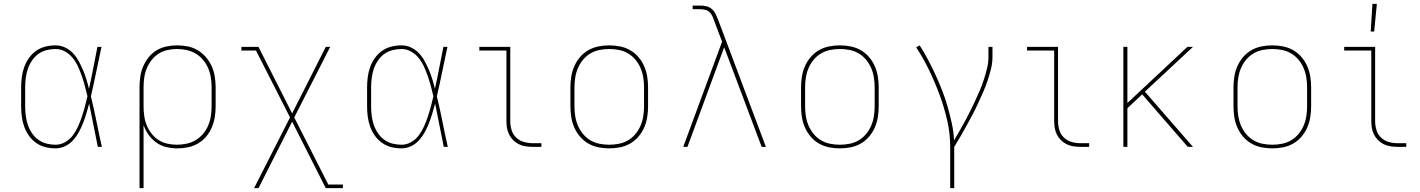

<svg xmlns="http://www.w3.org/2000/svg" viewBox="-20 -764 7390 999"><path d="M269 8Q242 8 216 1.5Q190 -5 168 -20.5Q146 -36 130.5 -58Q115 -80 106 -105Q97 -130 93.5 -156.5Q90 -183 90 -210V-310Q90 -337 93.5 -363.5Q97 -390 106 -415Q115 -440 130.5 -462Q146 -484 168 -499.5Q190 -515 216 -521.5Q242 -528 269 -528Q295 -528 318.5 -517Q342 -506 359.5 -487.5Q377 -469 389.5 -446Q402 -423 412 -399.5Q422 -376 429.5 -351.5Q437 -327 443 -302Q455 -356 465.5 -411Q476 -466 487 -520H508Q494 -456 481 -391.5Q468 -327 453 -263Q469 -198 482 -132Q495 -66 510 0H489Q477 -56 466.5 -112Q456 -168 444 -225Q437 -199 429.5 -174Q422 -149 412.5 -124.5Q403 -100 390.5 -77Q378 -54 360.5 -34.5Q343 -15 319 -3.5Q295 8 269 8ZM269 -11Q296 -11 320 -25Q344 -39 360 -61Q376 -83 387 -108Q398 -133 406.5 -158.5Q415 -184 422 -210.5Q429 -237 435 -263Q429 -289 422 -315Q415 -341 406.5 -366Q398 -391 387 -415.5Q376 -440 359.5 -461Q343 -482 319.5 -495.5Q296 -509 269 -509Q245 -509 221.5 -503Q198 -497 178.5 -482.5Q159 -468 145.5 -447.5Q132 -427 124.5 -404.5Q117 -382 114 -358Q111 -334 111 -310V-210Q111 -186 114 -162Q117 -138 124.5 -115.5Q132 -93 145.5 -72.5Q159 -52 178.5 -37.5Q198 -23 221.5 -17Q245 -11 269 -11Z M706 215V-310Q706 -338 710 -365.5Q714 -393 725 -418.5Q736 -444 753.5 -466Q771 -488 794.5 -502Q818 -516 845.5 -522Q873 -528 901 -528Q929 -528 957 -522.5Q985 -517 1009 -502.5Q1033 -488 1051.5 -466.5Q1070 -445 1081.5 -419.5Q1093 -394 1097.5 -366Q1102 -338 1102 -310V-210Q1102 -182 1097.5 -154.5Q1093 -127 1082 -101Q1071 -75 1053 -53.5Q1035 -32 1011 -18Q987 -4 959.5 2Q932 8 904 8Q875 8 846.5 1.5Q818 -5 794.5 -21.5Q771 -38 754 -61.5Q737 -85 727 -113V215ZM901 -11Q926 -11 951.5 -16.5Q977 -22 998.5 -35Q1020 -48 1036.5 -67.5Q1053 -87 1063 -110.5Q1073 -134 1077 -159.5Q1081 -185 1081 -210V-310Q1081 -335 1077 -360.5Q1073 -386 1063 -409.5Q1053 -433 1036.5 -452.5Q1020 -472 998.5 -485Q977 -498 951.5 -503.5Q926 -509 901 -509Q876 -509 851 -503.5Q826 -498 805 -484.5Q784 -471 768.5 -451Q753 -431 743.5 -408Q734 -385 730.5 -360Q727 -335 727 -310V-210Q727 -185 730.5 -160Q734 -135 743.5 -112Q753 -89 768.5 -69Q784 -49 805 -35.5Q826 -22 851 -16.5Q876 -11 901 -11Z M1302 215 1489 -153 1312 -501H1236V-520H1325L1500 -174L1675 -520H1698L1511 -153L1688 196H1764V215H1675L1500 -131L1325 215Z M2069 8Q2042 8 2016 1.5Q1990 -5 1968 -20.5Q1946 -36 1930.5 -58Q1915 -80 1906 -105Q1897 -130 1893.5 -156.5Q1890 -183 1890 -210V-310Q1890 -337 1893.5 -363.5Q1897 -390 1906 -415Q1915 -440 1930.5 -462Q1946 -484 1968 -499.5Q1990 -515 2016 -521.5Q2042 -528 2069 -528Q2095 -528 2118.5 -517Q2142 -506 2159.5 -487.5Q2177 -469 2189.5 -446Q2202 -423 2212 -399.5Q2222 -376 2229.5 -351.5Q2237 -327 2243 -302Q2255 -356 2265.5 -411Q2276 -466 2287 -520H2308Q2294 -456 2281 -391.5Q2268 -327 2253 -263Q2269 -198 2282 -132Q2295 -66 2310 0H2289Q2277 -56 2266.5 -112Q2256 -168 2244 -225Q2237 -199 2229.5 -174Q2222 -149 2212.5 -124.5Q2203 -100 2190.5 -77Q2178 -54 2160.5 -34.5Q2143 -15 2119 -3.5Q2095 8 2069 8ZM2069 -11Q2096 -11 2120 -25Q2144 -39 2160 -61Q2176 -83 2187 -108Q2198 -133 2206.5 -158.5Q2215 -184 2222 -210.5Q2229 -237 2235 -263Q2229 -289 2222 -315Q2215 -341 2206.5 -366Q2198 -391 2187 -415.5Q2176 -440 2159.5 -461Q2143 -482 2119.5 -495.5Q2096 -509 2069 -509Q2045 -509 2021.5 -503Q1998 -497 1978.5 -482.5Q1959 -468 1945.5 -447.5Q1932 -427 1924.5 -404.5Q1917 -382 1914 -358Q1911 -334 1911 -310V-210Q1911 -186 1914 -162Q1917 -138 1924.5 -115.5Q1932 -93 1945.5 -72.5Q1959 -52 1978.5 -37.5Q1998 -23 2021.5 -17Q2045 -11 2069 -11Z M2749 0Q2731 0 2713 -3Q2695 -6 2679 -14Q2663 -22 2650 -35Q2637 -48 2629 -64Q2621 -80 2618 -98Q2615 -116 2615 -134V-501H2474V-520H2635V-134Q2635 -111 2641.5 -88.5Q2648 -66 2664.5 -49.5Q2681 -33 2703.5 -26Q2726 -19 2749 -19H2797V0Z M3150 8Q3122 8 3094 2.5Q3066 -3 3041.5 -17Q3017 -31 2998.5 -52.5Q2980 -74 2968.5 -100Q2957 -126 2952.5 -154Q2948 -182 2948 -210V-310Q2948 -338 2952.5 -366Q2957 -394 2968.5 -420Q2980 -446 2998.5 -467.5Q3017 -489 3041.5 -503Q3066 -517 3094 -522.5Q3122 -528 3150 -528Q3178 -528 3206 -522.5Q3234 -517 3258.5 -503Q3283 -489 3301.5 -467.5Q3320 -446 3331.5 -420Q3343 -394 3347.5 -366Q3352 -338 3352 -310V-210Q3352 -182 3347.5 -154Q3343 -126 3331.5 -100Q3320 -74 3301.5 -52.5Q3283 -31 3258.5 -17Q3234 -3 3206 2.5Q3178 8 3150 8ZM3150 -11Q3175 -11 3200.5 -16Q3226 -21 3248 -34Q3270 -47 3286.5 -67Q3303 -87 3313 -110.5Q3323 -134 3327 -159.5Q3331 -185 3331 -210V-310Q3331 -335 3327 -360.5Q3323 -386 3313 -409.5Q3303 -433 3286.5 -453Q3270 -473 3248 -486Q3226 -499 3200.5 -504Q3175 -509 3150 -509Q3125 -509 3099.5 -504Q3074 -499 3052 -486Q3030 -473 3013.5 -453Q2997 -433 2987 -409.5Q2977 -386 2973 -360.5Q2969 -335 2969 -310V-210Q2969 -185 2973 -159.5Q2977 -134 2987 -110.5Q2997 -87 3013.5 -67Q3030 -47 3052 -34Q3074 -21 3099.5 -16Q3125 -11 3150 -11Z M3535 0 3737 -547 3697 -653Q3693 -666 3687.5 -678Q3682 -690 3673 -699.5Q3664 -709 3651 -712.5Q3638 -716 3625 -716H3584V-735H3625Q3641 -735 3657 -731Q3673 -727 3685 -716Q3697 -705 3704 -690Q3711 -675 3717 -660L3965 0H3943L3748 -518L3557 0Z M4350 8Q4322 8 4294 2.5Q4266 -3 4241.5 -17Q4217 -31 4198.5 -52.5Q4180 -74 4168.5 -100Q4157 -126 4152.5 -154Q4148 -182 4148 -210V-310Q4148 -338 4152.5 -366Q4157 -394 4168.5 -420Q4180 -446 4198.5 -467.5Q4217 -489 4241.5 -503Q4266 -517 4294 -522.5Q4322 -528 4350 -528Q4378 -528 4406 -522.5Q4434 -517 4458.5 -503Q4483 -489 4501.5 -467.5Q4520 -446 4531.5 -420Q4543 -394 4547.5 -366Q4552 -338 4552 -310V-210Q4552 -182 4547.5 -154Q4543 -126 4531.5 -100Q4520 -74 4501.5 -52.5Q4483 -31 4458.5 -17Q4434 -3 4406 2.5Q4378 8 4350 8ZM4350 -11Q4375 -11 4400.5 -16Q4426 -21 4448 -34Q4470 -47 4486.5 -67Q4503 -87 4513 -110.5Q4523 -134 4527 -159.5Q4531 -185 4531 -210V-310Q4531 -335 4527 -360.5Q4523 -386 4513 -409.5Q4503 -433 4486.5 -453Q4470 -473 4448 -486Q4426 -499 4400.5 -504Q4375 -509 4350 -509Q4325 -509 4299.5 -504Q4274 -499 4252 -486Q4230 -473 4213.5 -453Q4197 -433 4187 -409.5Q4177 -386 4173 -360.5Q4169 -335 4169 -310V-210Q4169 -185 4173 -159.5Q4177 -134 4187 -110.5Q4197 -87 4213.5 -67Q4230 -47 4252 -34Q4274 -21 4299.5 -16Q4325 -11 4350 -11Z M4924 215V0Q4924 -69 4908.5 -137Q4893 -205 4869 -270Q4845 -335 4815 -397.5Q4785 -460 4747 -518L4765 -528Q4789 -491 4809.5 -452Q4830 -413 4848.5 -372.5Q4867 -332 4883 -291Q4899 -250 4911 -207.5Q4923 -165 4932.5 -121.5Q4942 -78 4944 -34Q4959 -60 4974 -85.5Q4989 -111 5003 -137Q5017 -163 5030 -189.5Q5043 -216 5055.5 -243Q5068 -270 5079.5 -297Q5091 -324 5100 -352.5Q5109 -381 5116 -409.5Q5123 -438 5123 -468V-520H5144V-468Q5144 -436 5136 -404.5Q5128 -373 5118 -343Q5108 -313 5095 -283.5Q5082 -254 5068.5 -225Q5055 -196 5040 -167.5Q5025 -139 5009.5 -111Q4994 -83 4978 -55Q4962 -27 4945 0V215Z M5599 0Q5581 0 5563 -3Q5545 -6 5529 -14Q5513 -22 5500 -35Q5487 -48 5479 -64Q5471 -80 5468 -98Q5465 -116 5465 -134V-501H5324V-520H5485V-134Q5485 -111 5491.5 -88.5Q5498 -66 5514.5 -49.5Q5531 -33 5553.5 -26Q5576 -19 5599 -19H5647V0Z M6160 0 5923 -273 5846 -201V0H5825V-520H5846V-228L6158 -520H6187L5937 -287L6187 0Z M6600 8Q6572 8 6544 2.5Q6516 -3 6491.5 -17Q6467 -31 6448.5 -52.5Q6430 -74 6418.5 -100Q6407 -126 6402.5 -154Q6398 -182 6398 -210V-310Q6398 -338 6402.5 -366Q6407 -394 6418.5 -420Q6430 -446 6448.5 -467.5Q6467 -489 6491.5 -503Q6516 -517 6544 -522.5Q6572 -528 6600 -528Q6628 -528 6656 -522.5Q6684 -517 6708.5 -503Q6733 -489 6751.5 -467.5Q6770 -446 6781.5 -420Q6793 -394 6797.5 -366Q6802 -338 6802 -310V-210Q6802 -182 6797.5 -154Q6793 -126 6781.5 -100Q6770 -74 6751.5 -52.5Q6733 -31 6708.5 -17Q6684 -3 6656 2.5Q6628 8 6600 8ZM6600 -11Q6625 -11 6650.5 -16Q6676 -21 6698 -34Q6720 -47 6736.5 -67Q6753 -87 6763 -110.5Q6773 -134 6777 -159.5Q6781 -185 6781 -210V-310Q6781 -335 6777 -360.5Q6773 -386 6763 -409.5Q6753 -433 6736.5 -453Q6720 -473 6698 -486Q6676 -499 6650.5 -504Q6625 -509 6600 -509Q6575 -509 6549.5 -504Q6524 -499 6502 -486Q6480 -473 6463.5 -453Q6447 -433 6437 -409.5Q6427 -386 6423 -360.5Q6419 -335 6419 -310V-210Q6419 -185 6423 -159.5Q6427 -134 6437 -110.5Q6447 -87 6463.5 -67Q6480 -47 6502 -34Q6524 -21 6549.5 -16Q6575 -11 6600 -11Z M7249 0Q7231 0 7213 -3Q7195 -6 7179 -14Q7163 -22 7150 -35Q7137 -48 7129 -64Q7121 -80 7118 -98Q7115 -116 7115 -134V-501H6974V-520H7135V-134Q7135 -111 7141.5 -88.5Q7148 -66 7164.5 -49.5Q7181 -33 7203.5 -26Q7226 -19 7249 -19H7297V0ZM7112 -600 7121 -744H7144L7130 -600Z"/></svg>

Font: Iosevka Etoile Thin
Style: Regular
Weight: 100
Designer: Belleve Invis
Foundry: Belleve Invis
Version: Version 22.1.2; ttfautohint (v1.8.4)